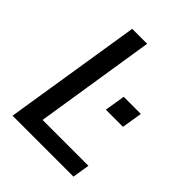

<svg xmlns="http://www.w3.org/2000/svg" viewBox="-201 -816 927 927"><g transform="rotate(45 263.0 -352.5)"><path d="M45 0 157 -705H259L162 -88H475L461 0ZM343 -339 360 -444H477L460 -339Z"/></g></svg>

Font: Nunito Sans 10pt SemiCondensed SemiBold
Style: Italic
Weight: 600
Width: 4
Italic angle: -9°
Designer: Vernon Adams
Foundry: Vernon Adams
Version: Version 3.101;gftools[0.9.27]